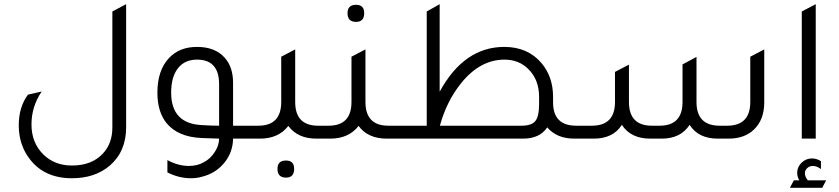

<svg xmlns="http://www.w3.org/2000/svg" viewBox="-20 -665 4023 921"><path d="M585 -54Q585 62 506 130Q435 190 325 190Q195 190 125 101Q70 32 70 -64Q70 -151 114 -211L180 -226Q131 -154 131 -68Q131 20 188 76Q242 129 325 129Q421 129 474 71Q519 23 519 -54V-610L585 -645Z M1204 -62V0H1098Q1097 66 1055.5 116.5Q1014 167 948 183Q924 190 896 190Q838 190 783 162V103Q835 131 886 131Q927 131 958 113Q989 97 1010 64.5Q1031 32 1031 0L946 -3Q835 -8 780 -73Q735 -128 735 -220Q735 -328 791 -387Q841 -440 925 -440Q1012 -440 1058 -388Q1098 -343 1098 -268V-62ZM1031 -261Q1031 -379 925 -379Q866 -379 833.5 -337.5Q801 -296 801 -221Q801 -72 948 -65Q992 -62 1031 -62Z M1506 -62H1541V0H1498Q1408 0 1363 -61Q1316 0 1227 0H1184V-62H1219Q1329 -62 1329 -176V-393L1396 -428V-176Q1396 -62 1506 -62ZM1352 105Q1391 105 1391 145Q1391 187 1352 187Q1311 187 1311 145Q1311 105 1352 105Z M1688 -560Q1647 -560 1647 -602Q1647 -642 1688 -642Q1727 -642 1727 -602Q1727 -560 1688 -560ZM1843 -62H1878V0H1835Q1745 0 1700 -61Q1653 0 1564 0H1521V-62H1556Q1666 -62 1666 -176V-393L1733 -428V-176Q1733 -62 1843 -62Z M2778 -62V0H2735Q2651 0 2605 -54Q2569 0 2489 0H1858V-62H2027V-610L2089 -645V-225Q2206 -440 2399 -440Q2511 -440 2577 -363Q2633 -297 2633 -200V-174Q2633 -62 2744 -62ZM2566 -200Q2566 -284 2513 -335Q2468 -379 2400 -379Q2283 -379 2192 -266Q2123 -181 2090 -62H2482Q2530 -62 2548 -84.5Q2566 -107 2566 -167Z M2758 0V-62H2819Q2930 -62 2930 -176V-320L2997 -355V-176Q2997 -62 3107 -62H3144Q3254 -62 3254 -176V-356L3321 -392V-176Q3321 -62 3432 -62H3468Q3579 -62 3579 -176V-393L3646 -428V-174Q3646 -91 3597 -44Q3553 -1 3478 0H3423Q3330 0 3288 -66Q3245 0 3154 0H3099Q3006 0 2963 -66Q2921 0 2828 0Z M3826 0V-610L3893 -645V0ZM3769 236 3788 200H3814Q3804 182 3804 164Q3804 136 3825 115.5Q3846 95 3875 95Q3897 95 3918 108V146Q3898 131 3879 131Q3863 131 3852 141.5Q3841 152 3841 166Q3841 183 3855 200H3943L3924 236Z"/></svg>

Font: Tajawal
Style: Regular
Weight: 400
Designer: Boutros Fonts
Foundry: Created by Boutros International 2017
Version: Version 1.700